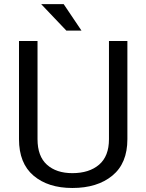

<svg xmlns="http://www.w3.org/2000/svg" viewBox="-20 -912 716 942"><path d="M605 -710.9V-229Q605 -110.8 531.2 -50.3Q457.5 10.3 335 10.3Q215.8 10.3 144.5 -50.3Q73.2 -110.8 73.2 -229V-710.9H164.1V-229Q164.1 -145.5 210.2 -104Q256.3 -62.5 335 -62.5Q417.5 -62.5 466.1 -104Q514.6 -145.5 514.6 -229V-710.9ZM379.9 -761.7H305.7L182.1 -891.6H292.5Z"/></svg>

Font: Roboto Web
Style: Regular
Weight: 400
Designer: Google
Version: Version 1.200310; 2013